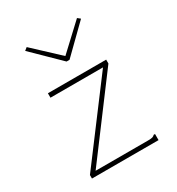

<svg xmlns="http://www.w3.org/2000/svg" viewBox="-165 -792 831 899"><g transform="rotate(-30 250.0 -343.0)"><path d="M70 -19 375 -425H91V-449H406V-428L103 -23H386Q403 -23 410 -25Q417 -27 423 -33H430V0H70ZM113 -686 249 -559 385 -686 400 -674 257 -534H241L98 -674Z"/></g></svg>

Font: Inconsolata ExtraLight
Style: Regular
Weight: 200
Monospace: yes
Designer: Raph Levien, Cyreal, Brenton Simpson
Foundry: Raph Levien, Cyreal, Google
Version: Version 3.001; ttfautohint (v1.8.2.53-6de2)